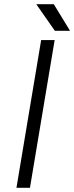

<svg xmlns="http://www.w3.org/2000/svg" viewBox="-20 -890 352 910"><path d="M58 0 175 -700H239L122 0ZM240 -744 152 -870H235L312 -744Z"/></svg>

Font: Figtree Light
Style: Italic
Weight: 300
Italic angle: -9.5°
Foundry: Erik Kennedy
Version: Version 2.001; ttfautohint (v1.8.4.7-5d5b);gftools[0.9.27]